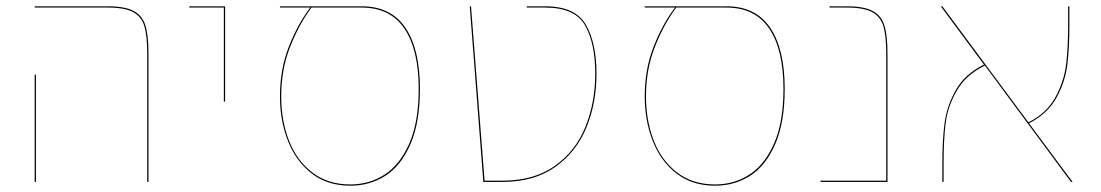

<svg xmlns="http://www.w3.org/2000/svg" viewBox="-20 -577 3491 609"><path d="M447 -405Q447 -463 438 -493.5Q429 -524 402.5 -538.5Q376 -553 322 -553H90V-557H322Q377 -557 404.5 -542Q432 -527 441.5 -495.5Q451 -464 451 -406V0H447ZM90 -340H94V0H90Z M690 -553H580L581 -557H694V-255H690Z M1312 -295Q1312 -189 1282 -120Q1252 -51 1202.5 -19.5Q1153 12 1091 12Q1019 12 969 -26.5Q919 -65 893.5 -129.5Q868 -194 868 -271Q868 -358 896.5 -430Q925 -502 964 -553H868V-557H1127Q1220 -557 1266 -489Q1312 -421 1312 -295ZM1308 -295Q1308 -419 1263 -486Q1218 -553 1127 -553H968Q929 -501 900.5 -429Q872 -357 872 -271Q872 -195 896.5 -131.5Q921 -68 970.5 -30Q1020 8 1091 8Q1152 8 1200.5 -23.5Q1249 -55 1278.5 -122.5Q1308 -190 1308 -295Z M1470 -557H1474L1517 -4H1574Q1674 -4 1740 -51Q1806 -98 1837 -175Q1868 -252 1868 -343Q1868 -439 1836 -496Q1804 -553 1709 -553H1651V-557H1709Q1805 -557 1838.5 -498.5Q1872 -440 1872 -343Q1872 -251 1840.5 -173.5Q1809 -96 1742 -48Q1675 0 1574 0H1513Z M2469 -295Q2469 -189 2439 -120Q2409 -51 2359.5 -19.5Q2310 12 2248 12Q2176 12 2126 -26.5Q2076 -65 2050.5 -129.5Q2025 -194 2025 -271Q2025 -358 2053.5 -430Q2082 -502 2121 -553H2025V-557H2284Q2377 -557 2423 -489Q2469 -421 2469 -295ZM2465 -295Q2465 -419 2420 -486Q2375 -553 2284 -553H2125Q2086 -501 2057.5 -429Q2029 -357 2029 -271Q2029 -195 2053.5 -131.5Q2078 -68 2127.5 -30Q2177 8 2248 8Q2309 8 2357.5 -23.5Q2406 -55 2435.5 -122.5Q2465 -190 2465 -295Z M2795 -406V0H2582L2583 -4H2791V-405Q2791 -463 2782 -493.5Q2773 -524 2746.5 -538.5Q2720 -553 2666 -553H2611V-557H2666Q2721 -557 2748.5 -542Q2776 -527 2785.5 -495.5Q2795 -464 2795 -406Z M3377 0 3104 -369Q3044 -340 3015 -289.5Q2986 -239 2979.5 -186.5Q2973 -134 2973 -60V0H2969V-60Q2969 -133 2976 -186.5Q2983 -240 3011.5 -291Q3040 -342 3101 -372L2964 -557H2969L3242 -189Q3300 -218 3327.5 -268.5Q3355 -319 3361.5 -372.5Q3368 -426 3368 -499V-557H3372V-499Q3372 -426 3365.5 -372Q3359 -318 3331 -267Q3303 -216 3244 -186L3382 0Z"/></svg>

Font: FiraGO Four
Style: Regular
Weight: 100
Designer: bBox Type
Foundry: bBox Type GmbH
Version: Version 1.001